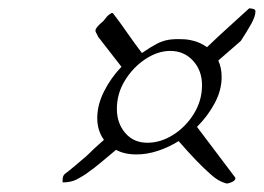

<svg xmlns="http://www.w3.org/2000/svg" viewBox="-20 -749 632 460"><path d="M521 -310Q502 -315 484 -332Q453 -359 408 -411Q384 -396 358 -387.5Q332 -379 307 -379Q278 -379 258 -390Q242 -377 224.5 -362Q207 -347 187 -333Q177 -326 163.5 -319Q150 -312 130 -312V-319Q130 -327 135 -332Q147 -341 160.5 -352.5Q174 -364 187 -375Q204 -392 229 -414Q213 -436 213 -466Q213 -498 229.5 -530.5Q246 -563 271 -589L215 -661Q213 -666 210.5 -670Q208 -674 209 -677Q209 -683 228 -699Q236 -710 241.5 -714Q247 -718 248 -718Q251 -718 253 -714L260 -705Q272 -689 286.5 -668Q301 -647 320 -622Q342 -637 355.5 -644Q369 -651 383 -653.5Q397 -656 418 -655Q429 -655 444.5 -651Q460 -647 476 -636Q502 -661 527.5 -684Q553 -707 577 -729Q582 -729 587 -727.5Q592 -726 592 -722Q592 -710 582 -692Q572 -674 557 -651L503 -604Q507 -595 509 -585.5Q511 -576 511 -564Q511 -533 494.5 -502Q478 -471 452 -445L541 -327Q544 -324 544 -322Q544 -316 533.5 -312Q523 -308 521 -310ZM333 -407Q365 -407 395 -426Q425 -445 444.5 -476.5Q464 -508 464 -545Q464 -580 442.5 -603.5Q421 -627 388 -627Q358 -627 328.5 -607.5Q299 -588 279.5 -556.5Q260 -525 260 -488Q260 -454 280 -430.5Q300 -407 333 -407Z"/></svg>

Font: Beau Rivage
Style: Regular
Weight: 400
Designer: Robert E. Leuschke
Foundry: Robert E. Leuschke
Version: Version 1.010; ttfautohint (v1.8.3)